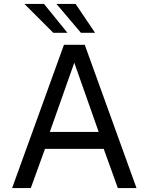

<svg xmlns="http://www.w3.org/2000/svg" viewBox="-20 -949 750 969"><path d="M41.2 0 302.8 -723H407.7L668.9 0H574.7L503.4 -197.8H207.1L135.5 0ZM231.4 -283H478.1L354.9 -632.5ZM361.7 -929 459.8 -783.5H388.4L265.1 -929ZM202.2 -929 320.3 -783.5H249L103.3 -929Z"/></svg>

Font: Public Sans Thin
Style: Regular
Weight: 100
Designer: The Public Sans project authors (U.S. Web Design System). Libre Franklin designed by Pablo Impallari and Rodrigo Fuenzal
Version: Version 1.008